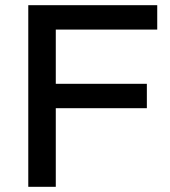

<svg xmlns="http://www.w3.org/2000/svg" viewBox="-20 -720 656 740"><path d="M89 0V-700H586V-606H195V-397H546V-303H195V0Z"/></svg>

Font: REM
Style: Regular
Weight: 400
Designer: Octavio Pardo
Foundry: Ashler Design
Version: Version 1.005;gftools[0.9.28]